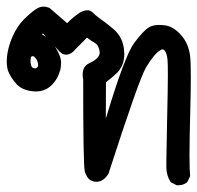

<svg xmlns="http://www.w3.org/2000/svg" viewBox="-42 -338 584 568"><path d="M450.2 160.6Q450.2 156.2 450.2 133.3Q450.2 110.4 452.4 15.6Q454.6 -79.1 454.6 -115Q454.6 -150.9 453.6 -160.6Q451.7 -182.6 443.4 -189.9Q441.4 -191.9 439.9 -191.9Q438.5 -191.9 437.3 -191.7Q436 -191.4 434.8 -190.9Q433.6 -190.4 432.6 -189.5Q414.6 -179.7 389.6 -137.7Q368.7 -102.1 278.8 176.3Q263.7 199.7 243.7 199.7Q222.2 199.7 212.9 179.7Q210 174.3 208.5 167Q204.1 143.6 204.1 -103Q202.6 -110.4 202.6 -117.2Q202.6 -142.6 222.2 -150.9Q252.9 -165.5 252.9 -182.1Q252.9 -183.6 252.9 -184.6Q250.5 -204.1 238.8 -210.9Q226.1 -218.3 215.3 -226.6L182.6 -193.8Q168.5 -176.3 153.8 -176.3Q140.1 -176.3 128.9 -191.4L120.6 -200.2Q127.4 -189.9 133.1 -177Q138.7 -164.1 138.7 -151.4Q138.7 -138.7 135.3 -127.9Q127.9 -102.1 108.4 -84Q90.3 -67.4 63.5 -67.4Q59.6 -67.4 55.7 -67.9Q23.4 -70.8 5.9 -90.3Q-10.7 -109.4 -17.6 -127Q-22 -139.2 -22 -155.8Q-22 -190.4 -4.4 -231Q9.3 -261.2 28.1 -280Q46.9 -298.8 63 -310.1Q74.7 -318.4 86.9 -318.4Q95.2 -318.4 104.5 -314.5L156.7 -269.5Q173.8 -287.1 194.3 -300.8Q207 -307.6 216.3 -307.6Q225.6 -307.6 231.9 -301.3Q239.7 -293 255.1 -282Q270.5 -271 281.7 -262Q293 -252.9 294.9 -251Q322.3 -226.6 325.2 -188Q325.7 -183.6 325.7 -177.5Q325.7 -171.4 324.7 -164.6Q323.7 -157.7 322 -152.1Q320.3 -146.5 317.9 -141.6Q312.5 -130.9 304.7 -123Q289.6 -108.4 271.5 -94.7L271 13.2Q326.7 -172.9 355 -210.9Q381.8 -247.1 398.9 -257.3Q410.2 -264.2 429.2 -264.2Q438 -264.2 448.2 -262.7Q472.7 -258.3 494.4 -233.4Q516.1 -208.5 520.5 -171.9Q522.5 -154.3 522.5 -109.6Q522.5 -64.9 520.5 6.6Q518.6 78.1 518.6 121.6Q518.6 165 520.5 183.1L512.2 200.2L511.2 201.2Q501 210 485.8 210Q483.9 210 480.5 210L463.4 201.2L461.9 199.2Q451.2 181.2 450.2 160.6ZM82.5 -235.8Q88.9 -232.9 95.2 -228L85 -239.3ZM66.4 -137.7Q70.8 -140.1 70.8 -144Q70.8 -156.2 63.5 -166Q58.6 -171.9 55.2 -171.9Q52.2 -171.9 50.8 -170.4Q48.3 -167.5 48.3 -159.2Q48.3 -144 53.2 -138.7L55.7 -137.2Q59.6 -135.7 61.8 -135.7Q64 -135.7 65.9 -137.2Z"/></svg>

Font: Bakudai
Style: Bold
Weight: 700
Version: Version 1.48